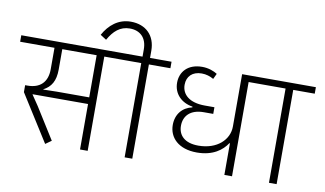

<svg xmlns="http://www.w3.org/2000/svg" viewBox="-108 -1112 2217 1310"><g transform="rotate(10 1000.5 -457.5)"><path d="M269 4 310 -25 174 -242 126 -313V-315H510V0H563V-653H711V-698H-20V-653H218V-504C218 -413 166 -367 82 -367H65V-319ZM192 -361C244 -388 272 -432 272 -512V-653H510V-361H286L192 -359Z M819 0H872V-653H1021V-698H872V-748C872 -853 805 -919 701 -919C614 -919 552 -866 513 -795L555 -768C591 -832 635 -872 702 -872C773 -872 820 -829 820 -748V-698H671V-653H819Z M1510 0H1563V-653H1711V-698H1510V-335C1510 -244 1430 -166 1300 -166C1204 -166 1160 -214 1160 -279C1160 -346 1203 -397 1298 -397H1363V-443H1296C1189 -443 1136 -492 1136 -559C1136 -618 1175 -655 1238 -655C1270 -655 1296 -646 1321 -632L1339 -670C1316 -685 1278 -700 1234 -700C1133 -700 1083 -638 1083 -564C1083 -487 1137 -433 1215 -421V-416C1147 -401 1104 -349 1104 -275C1104 -189 1169 -118 1298 -118C1409 -118 1473 -168 1506 -219H1510Z M1819 0H1872V-653H2021V-698H1671V-653H1819Z"/></g></svg>

Font: IBM Plex Devanagari Light
Style: Regular
Weight: 300
Designer: Mike Abbink, Paul van der Laan, Pieter van Rosmalen, Erin McLaughlin
Foundry: Bold Monday
Version: Version 1.0